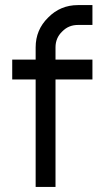

<svg xmlns="http://www.w3.org/2000/svg" viewBox="-20 -734 387 754"><path d="M286 -714Q217 -714 169 -665Q120 -617 120 -548V-500H28V-422H120V0H198V-422H343V-500H198V-548Q198 -585 224 -610Q249 -636 286 -636H343V-714Z"/></svg>

Font: Unageo
Style: Regular
Weight: 400
Designer: Richard Sepsi
Foundry: Richard Sepsi
Version: Version 2.000